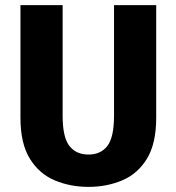

<svg xmlns="http://www.w3.org/2000/svg" viewBox="-20 -720 690 751"><path d="M326 11Q255 11 194.2 -14.5Q133.5 -40 96.8 -99.2Q60 -158.5 60 -260V-700H225V-267Q225 -183.5 251.2 -149.5Q277.5 -115.5 326 -115.5Q374.5 -115.5 400.2 -149.5Q426 -183.5 426 -267V-700H591V-260Q591 -158.5 554.8 -99.2Q518.5 -40 458 -14.5Q397.5 11 326 11Z"/></svg>

Font: Trispace
Style: Bold
Weight: 700
Designer: Tyler Finck
Foundry: Etcetera Type Company
Version: Version 1.210; ttfautohint (v1.8.3)